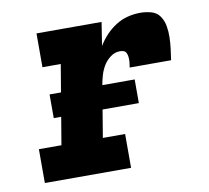

<svg xmlns="http://www.w3.org/2000/svg" viewBox="-64 -599 729 671"><g transform="rotate(-10 300.0 -264.0)"><path d="M43 0V-120H123L170 -400H105V-520H336L323 -437Q335 -457 351.5 -474.5Q368 -492 388 -504.5Q408 -517 430 -522.5Q452 -528 475 -528Q495 -528 514 -522.5Q533 -517 543.5 -501.5Q554 -486 557.5 -466.5Q561 -447 560.5 -426.5Q560 -406 557.5 -386Q555 -366 552 -346H405Q406 -353 407 -359.5Q408 -366 408 -373Q408 -380 407 -386.5Q406 -393 403 -398.5Q400 -404 394 -406Q388 -408 381 -408Q363 -408 347.5 -396.5Q332 -385 322.5 -369Q313 -353 308 -335.5Q303 -318 300 -301L270 -120H349V0ZM113 -218V-302H415V-218Z"/></g></svg>

Font: Iosevka Etoile Heavy Oblique
Style: Regular
Weight: 900
Italic angle: -9°
Designer: Belleve Invis
Foundry: Belleve Invis
Version: Version 15.5.2; ttfautohint (v1.8.4)